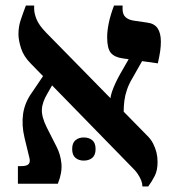

<svg xmlns="http://www.w3.org/2000/svg" viewBox="-20 -667 638 697"><path d="M497 10Q497 0 493 -11Q489 -22 480 -35.5Q471 -49 454 -65L92 -436Q66 -462 56.5 -491.5Q47 -521 47 -543Q47 -570 55 -594Q63 -618 74 -647H104V-635Q104 -619 112.5 -597.5Q121 -576 147 -549L512 -177Q527 -163 535.5 -146.5Q544 -130 548 -113.5Q552 -97 552 -79Q552 -49 542 -29Q532 -9 518 10ZM45 0V-64H58Q78 -64 84.5 -72Q91 -80 86 -97L69 -167Q58 -213 64 -254.5Q70 -296 98 -334L150 -411L181 -378L153 -329Q133 -296 132 -269Q131 -242 150 -204L185 -135Q200 -106 203 -73Q206 -40 190 0ZM429 -261 381 -307Q381 -318 386.5 -334Q392 -350 400 -367Q408 -384 416 -398L466 -485L510 -470L460 -382Q448 -362 441 -341.5Q434 -321 431.5 -301.5Q429 -282 429 -261ZM553 -437 426 -455Q396 -459 382.5 -475Q369 -491 369 -532Q369 -555 375 -584Q381 -613 394 -647H425V-634Q425 -615 435.5 -605Q446 -595 466 -592L514 -585Q540 -582 552 -564.5Q564 -547 564 -516Q564 -499 561.5 -481.5Q559 -464 553 -437ZM242 -126Q242 -148 254 -158Q266 -168 284 -168Q303 -168 315 -158Q327 -148 327 -126Q327 -104 315 -94Q303 -84 284 -84Q266 -84 254 -94Q242 -104 242 -126Z"/></svg>

Font: Noto Serif Hebrew SemiBold
Style: Regular
Weight: 600
Version: Version 2.003